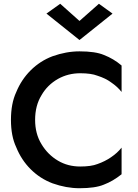

<svg xmlns="http://www.w3.org/2000/svg" viewBox="-20 -985 731 1017"><path d="M166 -350Q166 -426 200 -481Q231 -535 287 -567Q341 -597 405 -597Q463 -597 496 -584Q540 -570 568 -549Q602 -526 624 -498V-638Q582 -674 530 -694Q485 -713 401 -713Q331 -713 258 -687Q192 -662 142 -612Q93 -563 66 -497Q38 -437 38 -350Q38 -264 66 -205Q93 -138 142 -89Q192 -39 258 -14Q331 12 401 12Q485 12 530 -7Q578 -25 624 -62V-203Q602 -175 568 -152Q536 -130 496 -116Q463 -103 405 -103Q339 -103 287 -134Q233 -166 200 -221Q166 -276 166 -350ZM299 -965 226 -913 401 -773 576 -913 504 -965 401 -874Z"/></svg>

Font: NM-font
Style: Medium
Weight: 500
Designer: ""
Foundry: ""
Version: ""